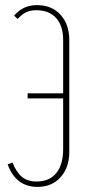

<svg xmlns="http://www.w3.org/2000/svg" viewBox="-20 -725 342 751"><path d="M251 -130Q251 -70 217 -32Q183 6 127 6Q42 6 10 -82L29 -89Q44 -51 66 -33Q88 -15 123 -15Q173 -15 200 -48Q227 -81 227 -142V-340H88V-360H227V-569Q227 -624 199.5 -654.5Q172 -685 122 -685Q99 -685 83 -677.5Q67 -670 49 -651L35 -664Q55 -686 76.5 -695.5Q98 -705 125 -705Q182 -705 216.5 -667.5Q251 -630 251 -569Z"/></svg>

Font: Moniqa Thin Paragraph
Style: Regular
Weight: 100
Designer: Rajesh Rajput
Foundry: Rajesh Rajput
Version: Version 1.000